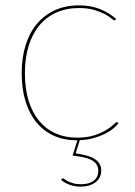

<svg xmlns="http://www.w3.org/2000/svg" viewBox="-20 -518 506 717"><path d="M215 148Q217 148 221.5 151.5Q226 155 234 159Q242 163 253.8 166.5Q265.5 170 283 170Q313 170 330 156.8Q347 143.5 347 120Q347 104.5 339.5 94.5Q332 84.5 319 78.2Q306 72 288.5 68.8Q271 65.5 251 63L269 6H267Q219.5 6 181.5 -11Q143.5 -28 116.8 -60.2Q90 -92.5 75.5 -139Q61 -185.5 61 -245Q61 -302 75.5 -348.8Q90 -395.5 117.5 -428.5Q145 -461.5 184.8 -479.8Q224.5 -498 275 -498Q319.5 -498 354.2 -483.8Q389 -469.5 414 -447L411 -444Q409 -442 407 -442Q404 -442 395.8 -449.2Q387.5 -456.5 371.8 -465Q356 -473.5 332.2 -480.8Q308.5 -488 275 -488Q227.5 -488 190 -471Q152.5 -454 126.5 -422.5Q100.5 -391 86.8 -346Q73 -301 73 -245Q73 -187 86.8 -142.2Q100.5 -97.5 126 -66.8Q151.5 -36 187.2 -20Q223 -4 267 -4Q306 -4 333 -13Q360 -22 377.5 -33Q395 -44 404 -53Q413 -62 416 -62Q418 -62 420 -60L422 -58Q415 -47.5 401.5 -36.8Q388 -26 369.2 -17Q350.5 -8 327.5 -1.8Q304.5 4.5 278 5.5L262.5 54.5Q284 58 301.5 62.5Q319 67 331.5 74.5Q344 82 351 92.8Q358 103.5 358 119Q358 133.5 352.2 144.5Q346.5 155.5 336 163.2Q325.5 171 311.2 175Q297 179 280 179Q259.5 179 239.5 171.8Q219.5 164.5 208 153L210 151Q213 148 215 148Z"/></svg>

Font: Lato Hairline
Style: Regular
Weight: 100
Designer: Lukasz Dziedzic
Foundry: tyPoland Lukasz Dziedzic
Version: Version 2.007; 2014-02-27